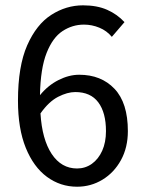

<svg xmlns="http://www.w3.org/2000/svg" viewBox="-20 -688 540 720"><path d="M269 12.2Q206.5 12.2 156.2 -24.7Q106 -61.5 76.7 -133.5Q47.4 -205.6 47.4 -310.5Q47.4 -439.5 82 -518.1Q116.7 -596.7 172.4 -632.3Q228 -668 291.5 -668Q344.2 -668 382.1 -651.1Q419.9 -634.3 446.8 -605L399.4 -549.8Q380.4 -572.8 352.5 -584.2Q324.7 -595.7 294.9 -595.7Q251.5 -595.7 214.6 -571.5Q177.7 -547.4 154.8 -489.5Q131.8 -431.6 129.9 -331.1Q159.7 -367.7 199.2 -387.7Q238.8 -407.7 276.9 -407.7Q359.4 -407.7 409.4 -355Q459.5 -302.2 459.5 -196.3Q459.5 -134.8 433.6 -87.6Q407.7 -40.5 364.3 -14.2Q320.8 12.2 269 12.2ZM269 -56.2Q299.8 -56.2 324.5 -73.7Q349.1 -91.3 363.3 -122.8Q377.4 -154.3 377.4 -196.3Q377.4 -265.6 348.6 -304.2Q319.8 -342.8 262.2 -342.8Q232.9 -342.8 198 -325Q163.1 -307.1 131.8 -262.7Q137.7 -165.5 173.8 -110.8Q210 -56.2 269 -56.2Z"/></svg>

Font: Varta Medium
Style: Regular
Weight: 500
Designer: Joana Correia, Viktoriya Grabowska, Eben Sorkin
Foundry: Sorkin Type Co.
Version: Version 1.004